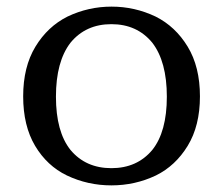

<svg xmlns="http://www.w3.org/2000/svg" viewBox="-20 -546 674 580"><path d="M193 -417Q149 -360 149 -254Q149 -148 193 -93Q239 -38 316.5 -38Q394 -38 440 -93Q484 -148 484 -254Q484 -360 440 -417Q394 -473 316.5 -473Q239 -473 193 -417ZM184 -496Q247 -526 317 -526Q387 -526 450 -496Q510 -466 547 -405Q584 -344 584 -255Q584 -166 547 -105.5Q510 -45 451 -16Q388 14 316.5 14Q245 14 182 -16Q122 -45 86 -105.5Q50 -166 50 -255Q50 -344 87 -405Q124 -466 184 -496Z"/></svg>

Font: Early Summer Mincho Screen
Style: Regular
Weight: 400
Designer: GuiWonder
Version: Version 1.002